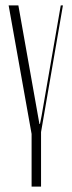

<svg xmlns="http://www.w3.org/2000/svg" viewBox="-20 -516 266 711"><path d="M213 -496 132 -27V175H97V-20L12 -496H48L126 -57H128L134 -87L205 -496Z"/></svg>

Font: Moniqa ExtLt Narrow Display
Style: Regular
Weight: 200
Width: 4
Designer: Rajesh Rajput
Foundry: Rajesh Rajput
Version: Version 1.000